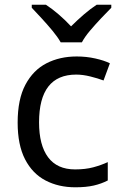

<svg xmlns="http://www.w3.org/2000/svg" viewBox="-20 -786 520 816"><path d="M300 10Q229 10 173.5 -19Q118 -48 86.5 -109Q55 -170 55 -265Q55 -364 88 -426Q121 -488 177.5 -517Q234 -546 306 -546Q347 -546 385 -537.5Q423 -529 447 -517L420 -444Q396 -453 364 -461Q332 -469 304 -469Q146 -469 146 -266Q146 -169 184.5 -117.5Q223 -66 299 -66Q343 -66 376.5 -75Q410 -84 438 -97V-19Q411 -5 378.5 2.5Q346 10 300 10ZM238 -606Q225 -629 203 -655.5Q181 -682 157 -708Q133 -734 115 -753V-766H175Q201 -749 229 -725Q257 -701 282 -674Q309 -701 337 -725Q365 -749 391 -766H453V-753Q434 -734 409.5 -708Q385 -682 362.5 -655.5Q340 -629 328 -606Z"/></svg>

Font: Noto Sans Symbols 2
Style: Regular
Weight: 400
Designer: Monotype Design Team
Foundry: Monotype Imaging Inc.
Version: Version 2.008; ttfautohint (v1.8.4.7-5d5b)